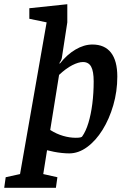

<svg xmlns="http://www.w3.org/2000/svg" viewBox="-72 -724 602 910"><path d="M-52 166 -45 116 23 101 149 -618 67 -635V-685L247 -704V-618L221 -449Q219 -438 209 -424L212 -423Q245 -465 285.5 -489Q326 -513 366 -513Q424 -513 454 -474.5Q484 -436 484 -361Q484 -291 465 -225.5Q446 -160 414 -108.5Q382 -57 341 -27Q300 3 256 3Q240 3 221 1Q202 -1 184 -4.5Q166 -8 151 -12L133 101L200 116L193 166ZM287 -71Q303 -71 310 -73Q317 -75 318 -78Q335 -102 347 -141.5Q359 -181 365.5 -231.5Q372 -282 372 -338Q372 -386 360 -408Q348 -430 321 -430Q300 -430 270.5 -415Q241 -400 208 -369L166 -108Q196 -89 227 -80Q258 -71 287 -71Z"/></svg>

Font: Faustina SemiBold
Style: Italic
Weight: 600
Italic angle: -8°
Designer: Alfonso Garcia
Foundry: http://www.omnibus-type.com
Version: Version 1.200